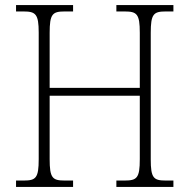

<svg xmlns="http://www.w3.org/2000/svg" viewBox="-20 -734 744 754"><path d="M43 0H267V-25H234C186 -25 175 -35 175 -109V-358H529V-109C529 -35 518 -25 469 -25H437V0H661V-25H631C583 -25 572 -35 572 -108V-605C572 -679 583 -689 631 -689H661V-714H437V-689H469C518 -689 529 -679 529 -605V-389H175V-605C175 -679 186 -689 234 -689H267V-714H43V-689H72C120 -689 132 -679 132 -606V-109C132 -35 121 -25 73 -25H43Z"/></svg>

Font: Noto Serif Sinhala SemiCondensed ExtraLight
Style: Regular
Weight: 200
Width: 4
Designer: Jelle Bosma - Monotype Design Team
Foundry: Monotype Imaging Inc.
Version: Version 2.007